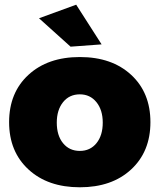

<svg xmlns="http://www.w3.org/2000/svg" viewBox="-20 -795 683 822"><path d="M306.2 -774.9 415 -605 282.2 -595.2 147 -716.8ZM624 -272Q624 -146 541.5 -69.6Q459 6.8 321.8 6.8Q184.6 6.8 101.8 -69.6Q19 -146 19 -272Q19 -398.4 101.8 -474.6Q184.6 -550.8 321.8 -550.8Q459 -550.8 541.5 -474.6Q624 -398.4 624 -272ZM321.8 -391.1Q276.9 -391.1 250 -357.7Q223.1 -324.2 223.1 -270Q223.1 -214.8 250 -181.9Q276.9 -148.9 321.8 -148.9Q366.2 -148.9 393.1 -182.1Q419.9 -215.3 419.9 -270Q419.9 -324.2 392.8 -357.7Q365.7 -391.1 321.8 -391.1Z"/></svg>

Font: Montserrat arm ExtraBold
Style: Regular
Weight: 800
Designer: Julieta Ulanovsky
Foundry: Julieta Ulanovsky
Version: Version 6.000;PS 006.000;hotconv 1.0.88;makeotf.lib2.5.64775